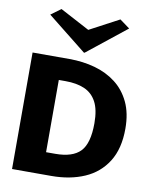

<svg xmlns="http://www.w3.org/2000/svg" viewBox="-103 -1060 909 1136"><g transform="rotate(10 351.5 -491.5)"><path d="M49 0V-700H271Q352 -700 424 -680Q496 -660 550.5 -618Q605 -576 636.5 -510Q668 -444 668 -351Q668 -231 619 -153Q570 -75 483.5 -37.5Q397 0 285 0ZM230 -133H285Q389 -133 435.5 -181.5Q482 -230 482 -351Q482 -433 456.5 -480Q431 -527 384 -547Q337 -567 271 -567H230ZM173 -983 350 -889 527 -983 587 -939 352 -752H348L113 -939Z"/></g></svg>

Font: Panamera Black
Style: Regular
Weight: 900
Designer: Bastien Sozeau
Foundry: NBR — Bastien Sozeau
Version: Version 3.002; ttfautohint (v1.8.4.7-5d5b);gftools[0.9.33]